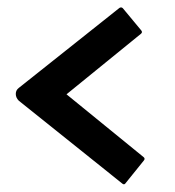

<svg xmlns="http://www.w3.org/2000/svg" viewBox="-20 -609 466 511"><path d="M298 -588Q303 -591 307 -587L356 -528Q360 -523 355 -519L157 -358L362 -191Q367 -187 363 -182L313 -120Q310 -117 306 -120L30 -341Q22 -349 22 -359Q22 -369 30 -375Z"/></svg>

Font: AL Dynamic
Style: Regular
Weight: 400
Version: Version 1.000; ttfautohint (v1.8.2) -l 8 -r 50 -G 200 -x 14 